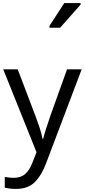

<svg xmlns="http://www.w3.org/2000/svg" viewBox="-20 -986 550 1246"><path d="M1 -536H95L211 -231Q226 -191 238 -154.5Q250 -118 256 -85H260Q266 -110 279 -150.5Q292 -191 306 -232L415 -536H510L279 74Q251 150 206.5 195Q162 240 84 240Q60 240 42 237.5Q24 235 11 232V162Q22 164 37.5 166Q53 168 70 168Q116 168 144.5 142Q173 116 189 73L217 2ZM301 -806V-818L397 -966H503V-956L370 -806Z"/></svg>

Font: Noto Sans Tifinagh Air
Style: Regular
Weight: 400
Designer: JamraPatel
Foundry: JamraPatel LLC
Version: Version 2.006; ttfautohint (v1.8.4.7-5d5b)